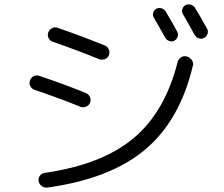

<svg xmlns="http://www.w3.org/2000/svg" viewBox="-20 -848 1040 891"><path d="M749 -794.9Q791 -723.6 802.7 -700.2Q808.6 -689.5 804.2 -677.2Q799.8 -665 789.1 -659.2Q778.3 -653.3 765.6 -657.7Q752.9 -662.1 747.1 -672.9Q716.8 -726.6 694.3 -765.6Q687.5 -776.4 690.9 -788.6Q694.3 -800.8 705.1 -807.1Q715.8 -813.5 729 -809.6Q742.2 -805.7 749 -794.9ZM840.8 -824.2Q852.5 -830.1 865.7 -826.2Q878.9 -822.3 885.7 -810.5Q912.1 -767.6 941.4 -713.9Q947.3 -703.1 942.9 -690.4Q938.5 -677.7 926.8 -671.9Q915 -666 902.3 -670.4Q889.6 -674.8 882.8 -686.5Q863.3 -722.7 829.1 -782.2Q822.3 -793 826.2 -805.7Q830.1 -818.4 840.8 -824.2ZM188.5 -45.9Q453.1 -84 599.6 -206.5Q746.1 -329.1 804.7 -561.5Q808.6 -575.2 820.8 -582.5Q833 -589.8 846.7 -585.9H847.7Q861.3 -582 870.1 -569.3Q878.9 -556.6 875 -543Q814.5 -288.1 652.3 -152.8Q490.2 -17.6 199.2 22.5Q185.5 24.4 173.3 15.1Q161.1 5.9 159.2 -8.3Q157.2 -22.5 165.5 -33.2Q173.8 -43.9 188.5 -45.9ZM139.6 -431.6Q126 -436.5 120.1 -449.2Q114.3 -461.9 119.1 -474.6Q123 -487.3 135.7 -494.1Q148.4 -501 162.1 -496.1Q289.1 -453.1 378.9 -416Q391.6 -411.1 397.5 -397.5Q403.3 -383.8 397.9 -371.1Q392.6 -358.4 379.4 -353Q366.2 -347.7 352.5 -352.5Q273.4 -385.7 139.6 -431.6ZM224.6 -654.3Q210.9 -659.2 205.1 -671.9Q199.2 -684.6 204.1 -697.8Q209 -710.9 221.7 -717.3Q234.4 -723.6 248 -718.8Q347.7 -684.6 466.8 -636.7Q479.5 -631.8 484.9 -618.7Q490.2 -605.5 485.4 -592.3Q480.5 -579.1 467.3 -573.7Q454.1 -568.4 440.4 -573.2Q339.8 -614.3 224.6 -654.3Z"/></svg>

Font: Rounded-L Mgen+ 2m regular
Style: Regular
Weight: 400
Designer: [Source Han Sans]
Ryoko NISHIZUKA  (kana & ideographs); Paul D. Hunt (Latin, Greek & Cyrillic); Wenlong ZHANG  (bopomofo
Version: Version 1.059.20150602